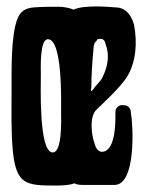

<svg xmlns="http://www.w3.org/2000/svg" viewBox="-20 -575 458 597"><path d="M170 -224C170 -203 174 -101 144 -101C100 -101 107 -309 107 -343C107 -362 103 -453 129 -453C175 -453 170 -258 170 -224ZM298 -333C291 -320 278 -310 271 -299C264 -289 261 -289 264 -303C264 -340 267 -385 271 -426C271 -436 274 -443 281 -449C281 -453 284 -453 284 -453C298 -456 305 -453 308 -439C322 -402 315 -368 298 -333ZM211 -5C217 -2 224 0 237 0H336C404 0 394 -187 387 -224C387 -241 376 -248 363 -248H356C346 -245 339 -238 339 -228C339 -197 339 -146 322 -119C315 -108 306 -103 297 -103C287 -103 278 -112 274 -129C264 -156 257 -214 281 -235C312 -265 349 -299 373 -333C404 -381 407 -443 397 -497C390 -524 373 -552 339 -552C327 -553 304 -555 280 -555C254 -555 225 -553 209 -545C195 -551 176 -554 163 -554C137 -554 111 -554 85 -552C60 -550 43 -540 34 -516C14 -465 16 -357 16 -300C16 -235 14 -168 20 -104C31 -1 61 2 154 2C172 2 194 1 208 -4C209 -4 210 -5 211 -5Z"/></svg>

Font: DisSenso
Style: Regular
Weight: 400
Version: Version 1.150